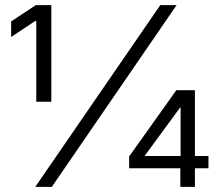

<svg xmlns="http://www.w3.org/2000/svg" viewBox="-20 -727 854 747"><path d="M603.5 -707H667L181.6 0H117.2ZM121.1 -645.5H117.2L23.4 -583V-643.6L119.1 -707H179.7V-331.1H121.1ZM482.4 -118.2 666 -376H738.3V-120.1H791V-72.3H738.3V0H681.6V-72.3H482.4ZM682.6 -120.1V-308.6H680.7L543.9 -122.1V-120.1Z"/></svg>

Font: Pretendard Light
Style: Regular
Weight: 300
Designer: Base glyphs from Inter by Rasmus Andersson; Hangeul glyphs from Noto Sans CJK(Source Han Sans) by Jang Soo-young and Kan
Foundry: Kil Hyung-jin
Version: Version 1.309